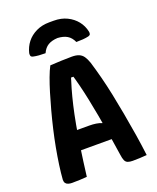

<svg xmlns="http://www.w3.org/2000/svg" viewBox="-170 -1045 940 1148"><g transform="rotate(-20 300.0 -470.5)"><path d="M88 -283H300Q322 -283 342 -280Q362 -277 378 -270L412 -282L419 -224L426 -161H120Q107 -161 100 -167.5Q93 -174 90 -187Q87 -200 87 -218ZM181 0Q158 2 134 3Q110 4 86 4Q73 4 62 0.5Q51 -3 45.5 -11Q40 -19 40 -32Q43 -74 50 -124Q57 -174 67 -228Q77 -282 90 -338Q103 -394 117.5 -447.5Q132 -501 146.5 -549Q161 -597 175.5 -636Q190 -675 204 -701Q240 -703 274.5 -704.5Q309 -706 342 -706Q370 -706 387.5 -698.5Q405 -691 416 -675Q427 -659 436 -633Q451 -584 465.5 -528Q480 -472 493 -409.5Q506 -347 518.5 -278Q531 -209 543 -135Q548 -102 553 -68.5Q558 -35 562 0Q540 2 517 3Q494 4 472 4Q454 4 441.5 -0.5Q429 -5 423 -18.5Q417 -32 414 -56Q403 -132 392 -198.5Q381 -265 370.5 -322.5Q360 -380 349.5 -430.5Q339 -481 327.5 -527Q316 -573 303 -615L336 -590H269L303 -615Q289 -572 276 -526.5Q263 -481 251 -429.5Q239 -378 227.5 -315Q216 -252 204.5 -174.5Q193 -97 181 0ZM202 -779Q179 -779 160 -780.5Q141 -782 123 -786Q113 -789 111 -795.5Q109 -802 110 -812Q119 -850 142 -879.5Q165 -909 202 -927Q239 -945 286 -945H314Q362 -945 398.5 -927Q435 -909 458.5 -879.5Q482 -850 490 -812Q492 -802 489.5 -795.5Q487 -789 477 -786Q460 -782 440.5 -780.5Q421 -779 398 -779Q384 -810 360.5 -824Q337 -838 300 -840Q263 -838 239.5 -824Q216 -810 202 -779Z"/></g></svg>

Font: Rec Mono Semicasual
Style: Bold
Weight: 700
Version: Version 1.085; ttfautohint (v1.8.4.7-5d5b)